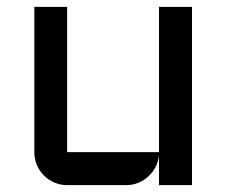

<svg xmlns="http://www.w3.org/2000/svg" viewBox="-20 -540 660 560"><path d="M80.1 -520H175.8V-96.2H443.8V-520H540V0H443.8V-87.9Q442.4 -69.8 434.1 -53.7Q425.8 -37.6 412.8 -25.6Q399.9 -13.7 383.3 -6.8Q366.7 0 348.1 0H175.8Q156.2 0 138.7 -7.6Q121.1 -15.1 108.2 -28.1Q95.2 -41 87.6 -58.6Q80.1 -76.2 80.1 -96.2Z"/></svg>

Font: Aldrich [RUS by Daymarius]
Style: Regular
Weight: 400
Designer: Matthew Desmond
Foundry: Matthew Desmond
Version: Version 1.002 August 24, 2018